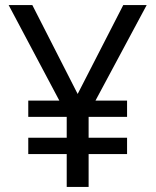

<svg xmlns="http://www.w3.org/2000/svg" viewBox="-20 -734 612 754"><path d="M285 -365 464 -714H556L355 -339H479V-275H328V-193H479V-129H328V0H242V-129H91V-193H242V-275H91V-339H213L14 -714H107Z"/></svg>

Font: Noto Sans Hanifi Rohingya
Style: Regular
Weight: 400
Designer: Monotype Design Team and DaltonMaag
Foundry: Google LLC
Version: Version 2.101